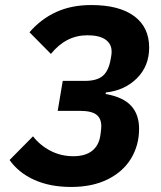

<svg xmlns="http://www.w3.org/2000/svg" viewBox="-20 -730 640 762"><path d="M18 -95 111 -189Q139 -153 180.5 -131.5Q222 -110 271 -110Q318 -110 345 -131Q372 -152 378 -191L380 -206Q382 -220 382 -229Q382 -260 362.5 -275Q343 -290 297 -290H209L229 -409H317Q364 -409 387.5 -428.5Q411 -448 419 -494L421 -505Q423 -515 423 -525Q423 -556 398.5 -573Q374 -590 327 -590Q284 -590 248 -571.5Q212 -553 182 -516L97 -602Q143 -655 203.5 -682.5Q264 -710 342 -710Q453 -710 512.5 -666Q572 -622 572 -541Q572 -468 523.5 -419.5Q475 -371 400 -363L399 -357Q468 -345 500 -310.5Q532 -276 532 -219Q532 -154 500.5 -101.5Q469 -49 408 -18.5Q347 12 262 12Q179 12 116.5 -16Q54 -44 18 -95Z"/></svg>

Font: iA Writer Mono V
Style: Regular
Weight: 400
Italic angle: -9.5°
Designer: Mike Abbink, Paul van der Laan, Pieter van Rosmalen
Foundry: Bold Monday
Version: Version 2.000